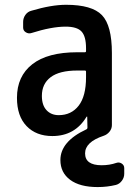

<svg xmlns="http://www.w3.org/2000/svg" viewBox="-20 -550 540 790"><path d="M297.9 -259.8Q224.6 -259.8 188.5 -232.4Q152.3 -205.1 152.3 -155.3Q152.3 -117.2 171.4 -96.7Q190.4 -76.2 221.7 -76.2Q273.4 -76.2 303.7 -115.2Q334 -154.3 334 -232.4V-254.9Q334 -259.8 329.1 -259.8ZM195.3 9.8Q128.9 9.8 89.4 -31.2Q49.8 -72.3 49.8 -147.5Q49.8 -236.3 112.8 -285.6Q175.8 -335 297.9 -335H329.1Q334 -335 334 -339.8V-351.6Q334 -400.4 315.4 -420.4Q296.9 -440.4 250 -440.4Q192.4 -440.4 109.4 -414.1Q97.7 -410.2 86.4 -417Q75.2 -423.8 75.2 -436.5V-460Q75.2 -475.6 84.5 -488.8Q93.8 -502 109.4 -505.9Q191.4 -530.3 252 -530.3Q358.4 -530.3 399.4 -487.8Q440.4 -445.3 440.4 -332V-35.2Q440.4 -20.5 430.7 -8.3Q420.9 3.9 406.2 8.8Q330.1 34.2 330.1 81.1Q330.1 129.9 398.4 129.9Q430.7 129.9 459 120.1Q470.7 116.2 481 123Q491.2 129.9 491.2 141.6V165Q491.2 180.7 481.4 193.8Q471.7 207 457 210.9Q420.9 219.7 381.8 219.7Q308.6 219.7 268.6 189.9Q228.5 160.2 228.5 108.4Q228.5 32.2 335 -17.6Q339.8 -19.5 339.8 -25.4L338.9 -69.3Q338.9 -70.3 337.9 -70.3Q335.9 -70.3 335.9 -69.3Q288.1 9.8 195.3 9.8Z"/></svg>

Font: Rounded-L Mgen+ 1m medium
Style: Regular
Weight: 500
Designer: [Source Han Sans]
Ryoko NISHIZUKA  (kana & ideographs); Paul D. Hunt (Latin, Greek & Cyrillic); Wenlong ZHANG  (bopomofo
Version: Version 1.059.20150602